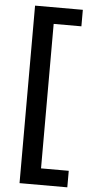

<svg xmlns="http://www.w3.org/2000/svg" viewBox="-60 -794 465 973"><g transform="rotate(5 172.0 -307.5)"><path d="M78 144V-759H321V-675H180V60H321V144Z"/></g></svg>

Font: SUSE Thin SemiBold
Style: Regular
Weight: 600
Version: Version 1.000